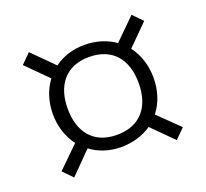

<svg xmlns="http://www.w3.org/2000/svg" viewBox="-95 -739 796 742"><g transform="rotate(-20 302.5 -367.5)"><path d="M511 -368C511 -419 496 -465 468 -502L552 -586L514 -625L428 -540C394 -564 352 -578 302 -578C254 -578 212 -564 178 -539L92 -625L53 -586L139 -500C112 -464 97 -418 97 -368C97 -318 112 -271 140 -234L53 -149L91 -110L178 -198C211 -173 254 -158 302 -158C352 -158 394 -172 428 -195L513 -110L552 -149L467 -232C496 -269 511 -316 511 -368ZM303 -208C207 -208 158 -273 158 -368C158 -463 207 -528 303 -528C402 -528 450 -463 450 -368C450 -273 402 -208 303 -208Z"/></g></svg>

Font: Glow Sans SC Normal
Style: Regular
Weight: 400
Designer: Ryoko NISHIZUKA (kana, bopomofo & ideographs); Paul D. Hunt (Latin, Greek & Cyrillic); Sandoll Communications, Soo-young
Version: Version 0.93